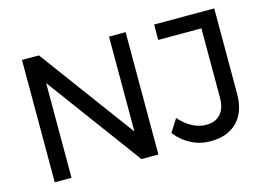

<svg xmlns="http://www.w3.org/2000/svg" viewBox="-94 -879 1471 1061"><g transform="rotate(-15 642.0 -348.0)"><path d="M598 -700H693V0H596L196 -542V0H100V-700H197L598 -157ZM992 4Q933 4 882 -22Q831 -48 793 -96L840 -170Q873 -131 912.5 -110.5Q952 -90 991 -90Q1045 -90 1074 -122.5Q1103 -155 1103 -215V-612H856V-700H1200V-212Q1200 -109 1145 -52.5Q1090 4 992 4Z"/></g></svg>

Font: Montserrat
Style: Regular
Weight: 400
Designer: Julieta Ulanovsky
Foundry: Julieta Ulanovsky
Version: Version 6.001